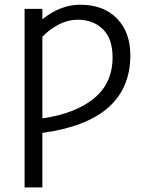

<svg xmlns="http://www.w3.org/2000/svg" viewBox="-20 -563 614 812"><path d="M84 229.5V-525.4H159.2V-481.4Q235.4 -543 319.3 -543Q418 -543 474.6 -484.9Q531.2 -426.8 531.2 -329.1Q531.2 -51.8 159.2 -1V229.5ZM159.2 -62.5Q297.9 -82 377 -146.5Q456.1 -210.9 456.1 -320.3Q456.1 -399.4 415 -439.5Q374 -479.5 309.6 -479.5Q265.6 -479.5 225.1 -457.5Q184.6 -435.5 159.2 -407.2Z"/></svg>

Font: Batunionen A1
Style: Regular
Weight: 400
Designer: HanYang I&C Co.,Ltd.
Foundry: HanYang I&C Co.,Ltd.
Version: Version 2.50; ttfautohint (v1.6)